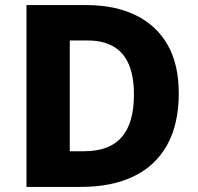

<svg xmlns="http://www.w3.org/2000/svg" viewBox="-20 -734 777 754"><path d="M682 -368Q682 -246 636 -164Q590 -82 504 -41Q418 0 299 0H84V-714H319Q432 -714 513.5 -674Q595 -634 638.5 -557.5Q682 -481 682 -368ZM506 -362Q506 -435 485.5 -482Q465 -529 424.5 -552Q384 -575 324 -575H254V-140H309Q410 -140 458 -195.5Q506 -251 506 -362Z"/></svg>

Font: Noto Sans Armenian ExtraBold
Style: Regular
Weight: 800
Version: Version 2.007